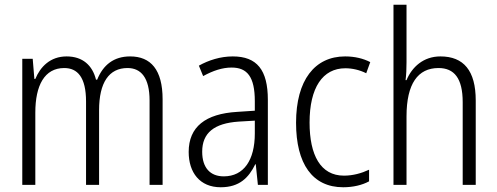

<svg xmlns="http://www.w3.org/2000/svg" viewBox="-20 -780 2098 810"><path d="M529 -542C460 -542 415 -506 390 -444H385C370 -504 329 -542 261 -542C192 -542 150 -498 129 -447H125L118 -532H74V0H129V-305C129 -420 168 -493 251 -493C307 -493 343 -454 343 -352V0H398V-315C398 -432 440 -493 518 -493C575 -493 611 -452 611 -356V0H666V-361C666 -486 616 -542 529 -542Z M962 -542C910 -542 860 -526 819 -503L837 -459C879 -482 918 -495 957 -495C1023 -495 1055 -456 1055 -353V-313L980 -308C847 -300 776 -245 776 -139C776 -52 823 10 911 10C990 10 1029 -30 1057 -87H1059L1068 0H1110V-359C1110 -485 1064 -542 962 -542ZM1055 -271V-217C1055 -105 1009 -36 924 -36C867 -36 833 -72 833 -140C833 -219 883 -260 987 -267Z M1428 10C1469 10 1508 1 1537 -15V-64C1505 -49 1469 -39 1431 -39C1332 -39 1286 -126 1286 -263C1286 -410 1341 -492 1437 -492C1466 -492 1497 -485 1525 -471L1542 -518C1513 -533 1477 -542 1436 -542C1308 -542 1229 -442 1229 -262C1229 -89 1298 10 1428 10Z M1695 -760H1640V0H1695V-289C1695 -427 1743 -493 1830 -493C1896 -493 1932 -450 1932 -349V0H1987V-356C1987 -482 1936 -542 1838 -542C1766 -542 1718 -497 1695 -442H1691C1694 -466 1695 -489 1695 -518Z"/></svg>

Font: Noto Sans Display SemiCondensed Light
Style: Regular
Weight: 300
Width: 4
Designer: Monotype Design Team
Foundry: Monotype Imaging Inc.
Version: Version 1.900